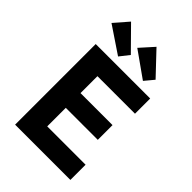

<svg xmlns="http://www.w3.org/2000/svg" viewBox="-272 -1065 1179 1179"><g transform="rotate(45 317.5 -476.0)"><path d="M91 0V-700H564V-568H238V-421H516V-293H238V-132H571V0ZM456 -745 288 -864 367 -952 506 -805ZM242 -743 68 -860 147 -951 291 -805Z"/></g></svg>

Font: Lexend Deca SemiBold
Style: Regular
Weight: 600
Designer: Bonnie Shaver-Troup, Thomas Jockin
Foundry: Lexend
Version: Version 1.008; ttfautohint (v1.8.4.7-5d5b)